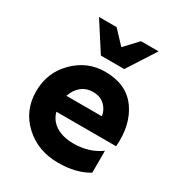

<svg xmlns="http://www.w3.org/2000/svg" viewBox="-182 -879 938 1010"><g transform="rotate(30 287.0 -374.0)"><path d="M376 -589H234L124 -760H231L305 -681L379 -760H486ZM33 -256Q33 -371 111.5 -449Q190 -527 297 -527Q427 -527 490 -439Q553 -351 542 -216H179Q192 -168 234 -142Q276 -116 340 -116Q434 -116 503 -166V-33Q430 12 320 12Q198 12 115.5 -64Q33 -140 33 -256ZM295 -403Q255 -403 225.5 -379.5Q196 -356 183 -315H398Q394 -350 367 -376.5Q340 -403 295 -403Z"/></g></svg>

Font: Freely
Style: Bold
Weight: 700
Designer: Kris Sowersby
Foundry: Klim Type Foundry
Version: Version 1.006;hotconv 1.0.113;makeotfexe 2.5.65598;200799169